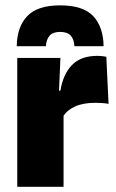

<svg xmlns="http://www.w3.org/2000/svg" viewBox="-20 -714 445 734"><path d="M220.5 -267.5 169.5 -367.5H211Q221 -430 255 -465.2Q289 -500.5 352.5 -500.5Q362 -500.5 370.2 -499.5Q378.5 -498.5 386.5 -497L395 -317Q385 -319 371.2 -320Q357.5 -321 344.5 -321Q297.5 -321 266.5 -306.8Q235.5 -292.5 220.5 -267.5ZM46 0V-492.5H211L204 -329.5H223V0ZM210 -693.5Q298 -693.5 336.5 -652.2Q375 -611 376 -537.5H264.5Q263 -564 250.2 -578Q237.5 -592 210 -592Q182 -592 169.5 -577.5Q157 -563 155.5 -537.5H44Q45 -611 84 -652.2Q123 -693.5 210 -693.5Z"/></svg>

Font: Anek Latin ExtraBold
Style: Regular
Weight: 800
Designer: Yesha Goshar
Foundry: Ek Type
Version: Version 1.003